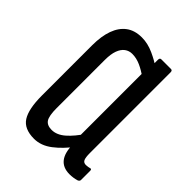

<svg xmlns="http://www.w3.org/2000/svg" viewBox="-155 -566 646 646"><g transform="rotate(45 167.5 -243.0)"><path d="M122 6Q75 6 56.5 -23Q38 -52 38 -116V-355Q38 -398 49 -428.5Q60 -459 82 -475.5Q104 -492 138 -492Q166 -492 194.5 -479Q223 -466 239 -454L233 -398Q214 -412 194 -421Q174 -430 154 -430Q139 -430 127.5 -421.5Q116 -413 109.5 -395.5Q103 -378 103 -350V-121Q103 -84 112 -70.5Q121 -57 143 -57Q167 -57 190 -77Q213 -97 235 -131L241 -75Q215 -40 185 -17Q155 6 122 6ZM291 6Q228 6 228 -74V-95L224 -97V-414L229 -439V-477Q229 -486 236 -486H282Q289 -486 289 -477V-93Q289 -72 293 -63.5Q297 -55 308 -55Q313 -55 318 -56Q323 -57 327 -58Q332 -59 332 -51V-8Q332 -2 325 1Q308 6 291 6Z"/></g></svg>

Font: Sofia Sans Extra Condensed
Style: Regular
Weight: 400
Designer: Botio Nikoltchev, Ani Petrova
Foundry: lettersoup
Version: Version 4.101